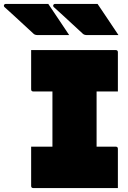

<svg xmlns="http://www.w3.org/2000/svg" viewBox="-128 -954 648 974"><path d="M117 -934Q145 -893 170.5 -854.5Q196 -816 223 -776H64Q49 -776 42 -783Q12 -811 -11 -832Q-34 -853 -56 -873.5Q-78 -894 -105 -918Q-110 -923 -107.5 -928.5Q-105 -934 -99 -934ZM367 -934Q395 -893 420.5 -854.5Q446 -816 473 -776H314Q299 -776 292 -783Q262 -811 239 -832Q216 -853 194 -873.5Q172 -894 145 -918Q140 -923 142.5 -928.5Q145 -934 151 -934ZM470 0H41Q30 0 30 -11V-210H138V-490H41Q30 -490 30 -501V-700H459Q470 -700 470 -689V-490H362V-210H459Q470 -210 470 -199Z"/></svg>

Font: Recursive Sn Lnr St XBk
Style: Regular
Weight: 1000
Version: Version 1.079;hotconv 1.0.112;makeotfexe 2.5.65598; ttfautoh